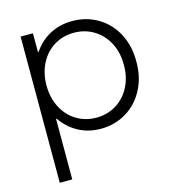

<svg xmlns="http://www.w3.org/2000/svg" viewBox="-108 -615 839 913"><g transform="rotate(-15 311.5 -158.0)"><path d="M74.2 -514.6H134.8V-422.9H138.7Q170.9 -470.7 220.5 -496.8Q270 -522.9 330.1 -522.5Q398.9 -522.5 455.1 -489.5Q511.2 -456.5 543.5 -396Q575.7 -335.4 575.2 -257.8Q575.7 -180.7 543.7 -120.1Q511.7 -59.6 455.6 -25.9Q399.4 7.8 330.1 7.8Q269.5 7.8 220.5 -18.8Q171.4 -45.4 139.2 -92.8H135.7V205.1H74.2ZM513.7 -257.8Q514.2 -318.4 489.3 -366Q464.4 -413.6 420.7 -440.2Q377 -466.8 323.2 -466.8Q269.5 -466.8 226.3 -440.7Q183.1 -414.6 158.2 -367.2Q133.3 -319.8 132.8 -257.8Q133.3 -195.8 158.4 -148.2Q183.6 -100.6 226.8 -74.7Q270 -48.8 323.2 -48.8Q377.9 -48.8 421.6 -75.7Q465.3 -102.5 489.7 -150.4Q514.2 -198.2 513.7 -257.8Z"/></g></svg>

Font: Reddit Sans Chocolate Light
Style: Regular
Weight: 300
Designer: Stephen Hutchings
Foundry: Reddit
Version: Version 1.013